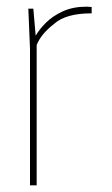

<svg xmlns="http://www.w3.org/2000/svg" viewBox="-20 -556 337 576"><path d="M90 0H70V-410L65 -530H80L87 -449Q98 -468 118 -488Q138 -508 168.5 -522Q199 -536 240 -536L255 -535V-516Q178 -516 143 -485Q103 -454 90 -421Z"/></svg>

Font: Tanohe Sans Thin
Style: Regular
Weight: 100
Designer: Village Type and Design LLC & Cristiano Sobral
Foundry: Cooper Hewitt Smithsonian Design Museum
Version: Version 1.00;September 29, 2021;FontCreator 13.0.0.2655 64-b